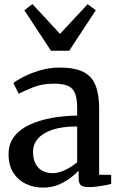

<svg xmlns="http://www.w3.org/2000/svg" viewBox="-20 -886 573 918"><path d="M186.5 11Q142 11 104.5 -6.5Q67 -24 44 -59.5Q21 -95 21 -149Q21 -198.5 48.2 -233.5Q75.5 -268.5 122 -290Q168.5 -311.5 227 -322Q285.5 -332.5 349 -333.5V-369Q349 -412.5 339.5 -438Q330 -463.5 306.2 -474.8Q282.5 -486 238 -486Q180.5 -486 137.2 -468.2Q94 -450.5 69.5 -438L44 -489Q55 -499 88 -516.5Q121 -534 167.8 -548.5Q214.5 -563 266.5 -563Q336 -563 377.2 -542.8Q418.5 -522.5 436.2 -479.2Q454 -436 454 -367.5V-50.5L511.5 -50V-6.5Q500.5 -3.5 482.2 0Q464 3.5 443.5 6Q423 8.5 405.5 8.5Q378.5 8.5 367.2 0.2Q356 -8 356 -37.5V-70Q343.5 -56.5 319.5 -37.5Q295.5 -18.5 261.8 -3.8Q228 11 186.5 11ZM232.5 -58Q259 -58 291.5 -73.2Q324 -88.5 349 -110.5V-281.5Q277 -281.5 230.2 -265.5Q183.5 -249.5 160.8 -222.5Q138 -195.5 138 -161Q138 -125 150.2 -102.2Q162.5 -79.5 184 -68.8Q205.5 -58 232.5 -58ZM223.5 -643.5 96.5 -837 135 -866.5 267 -724 399 -866 438 -837 311 -643.5Z"/></svg>

Font: Merriweather 28pt Medium
Style: Regular
Weight: 500
Version: Version 2.100